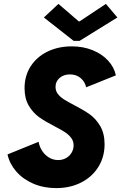

<svg xmlns="http://www.w3.org/2000/svg" viewBox="-20 -968 629 996"><path d="M19 -167 180.2 -232.4Q184.6 -207 198.7 -185.3Q212.9 -163.6 234.6 -150.6Q256.3 -137.7 281.7 -137.7Q304.2 -137.7 322.5 -147.9Q340.8 -158.2 351.3 -175.8Q361.8 -193.4 361.8 -213.9Q361.8 -236.3 348.9 -253.2Q335.9 -270 316.4 -282.7Q296.9 -295.4 262.7 -313Q213.4 -338.4 182.6 -360.4Q151.9 -382.3 129.6 -419.4Q107.4 -456.5 107.4 -510.7Q107.4 -575.2 139.4 -624.5Q171.4 -673.8 227.1 -700.7Q282.7 -727.5 352.1 -727.5Q412.1 -727.5 460.9 -707.5Q509.8 -687.5 541 -653.3Q572.3 -619.1 581.1 -577.1L426.8 -515.1Q421.4 -543 398.9 -562.5Q376.5 -582 342.8 -582Q310.1 -582 289.1 -563.7Q268.1 -545.4 268.1 -517.1Q268.1 -496.1 280.5 -480.2Q293 -464.4 311.8 -452.4Q330.6 -440.4 364.3 -422.9Q413.6 -397.5 445.3 -375Q477.1 -352.5 499.8 -314.2Q522.5 -275.9 522.5 -219.7Q522.5 -153.8 490.2 -102.1Q458 -50.3 400.9 -21.2Q343.8 7.8 271.5 7.8Q206.1 7.8 152.1 -15.6Q98.1 -39.1 63.7 -79.1Q29.3 -119.1 19 -167ZM207.5 -877.4 283.2 -947.8 388.2 -857.4H393.1L529.3 -947.8L588.9 -877.4L392.6 -755.9H362.3Z"/></svg>

Font: Reddit Sans Fudge ExBold Italic
Style: Regular
Weight: 800
Italic angle: -11.25°
Designer: Stephen Hutchings
Version: Version 1.013